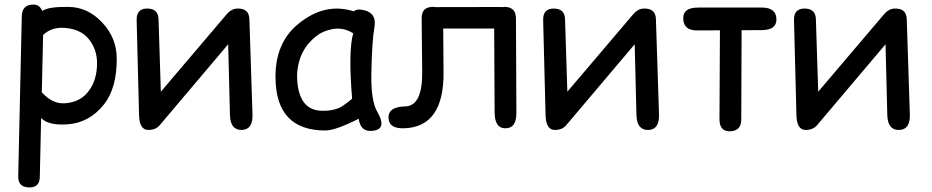

<svg xmlns="http://www.w3.org/2000/svg" viewBox="-20 -549 4115 848"><path d="M110.4 278.8Q59.6 278.8 60.5 230L76.2 -476.6Q77.1 -529.8 129.4 -528.8Q154.8 -528.3 167 -500.5Q191.4 -519.5 281.2 -518.6Q368.2 -518.1 432.1 -448.7Q495.6 -380.9 495.6 -290Q496.1 -158.7 438.5 -86.9Q374 -6.8 279.3 0Q195.8 6.3 163.1 -26.4Q162.6 -26.9 161.6 -27.3L155.8 232.9Q154.8 278.8 110.4 278.8ZM170.4 -394.5 164.6 -141.6Q211.9 -88.9 266.6 -92.8Q338.9 -97.7 376 -152.8Q407.7 -199.2 408.7 -266.6Q409.7 -329.6 372.1 -376.5Q339.8 -416.5 277.3 -424.8Q210.9 -433.6 170.4 -394.5Z M594.2 -40.5 583.5 -460.4Q582.5 -509.8 627.4 -511.2Q679.2 -512.7 680.2 -463.4L690.4 -144L981 -485.8Q990.7 -497.6 1001.5 -503.4Q1011.7 -510.7 1028.8 -511.2Q1080.6 -512.7 1081.5 -463.4L1095.2 -43.5Q1097.2 23.4 1048.3 24.9Q997.6 26.4 995.6 -40.5L987.8 -353.5L684.6 4.9Q667.5 24.9 634.3 24.9Q595.7 24.4 594.2 -40.5Z M1417.5 27.3Q1198.2 27.8 1196.8 -207Q1195.3 -359.9 1297.4 -443.4Q1414.6 -539.6 1542.5 -499Q1556.6 -511.2 1586.4 -504.4Q1645 -491.2 1633.8 -428.7Q1622.6 -367.7 1620.1 -220.7Q1618.2 -103.5 1646.5 -54.7Q1688 16.6 1634.8 27.3Q1573.7 40 1564 -24.4Q1462.9 26.9 1417.5 27.3ZM1474.1 -70.8Q1491.7 -77.1 1535.2 -112.8Q1517.6 -322.8 1540 -401.9Q1492.7 -431.6 1440.9 -418.9Q1404.8 -410.2 1383.3 -394Q1296.4 -331.1 1292 -216.3Q1293.5 -66.9 1394.5 -60.1Q1437 -57.1 1474.1 -70.8Z M2210.4 -518.6Q2259.3 -517.1 2258.8 -465.8L2260.7 -51.3Q2261.2 18.6 2210.9 17.6Q2165 17.1 2164.6 -52.7L2162.6 -422.9H1937.5L1939 -229.5Q1940.9 13.2 1763.2 17.6Q1702.6 19 1696.8 -20.5Q1688 -77.1 1770 -79.1Q1846.2 -81.1 1844.7 -231L1842.3 -468.8Q1841.8 -520 1895 -518.6Q1899.9 -518.6 1903.8 -517.6Q2044.9 -517.6 2186.5 -518.1Q2191.4 -518.1 2196.3 -517.6Q2203.1 -518.6 2210.4 -518.6Z M2389.6 -40.5 2378.9 -460.4Q2377.9 -509.8 2422.9 -511.2Q2474.6 -512.7 2475.6 -463.4L2485.8 -144L2776.4 -485.8Q2786.1 -497.6 2796.9 -503.4Q2807.1 -510.7 2824.2 -511.2Q2876 -512.7 2877 -463.4L2890.6 -43.5Q2892.6 23.4 2843.8 24.9Q2793 26.4 2791 -40.5L2783.2 -353.5L2480 4.9Q2462.9 24.9 2429.7 24.9Q2391.1 24.4 2389.6 -40.5Z M3063.5 -515.6H3344.7Q3408.2 -515.6 3409.2 -464.4Q3410.2 -416.5 3344.7 -416Q3299.8 -416 3255.4 -415.5Q3254.9 -218.3 3253.9 -21.5Q3253.9 31.7 3200.7 30.8Q3157.7 29.8 3157.7 -22.5Q3158.7 -218.8 3159.7 -415L3059.1 -414.6Q2997.6 -414.1 2997.6 -469.2Q2997.6 -515.6 3063.5 -515.6Z M3497.6 -40.5 3486.8 -460.4Q3485.8 -509.8 3530.8 -511.2Q3582.5 -512.7 3583.5 -463.4L3593.8 -144L3884.3 -485.8Q3894 -497.6 3904.8 -503.4Q3915 -510.7 3932.1 -511.2Q3983.9 -512.7 3984.9 -463.4L3998.5 -43.5Q4000.5 23.4 3951.7 24.9Q3900.9 26.4 3898.9 -40.5L3891.1 -353.5L3587.9 4.9Q3570.8 24.9 3537.6 24.9Q3499 24.4 3497.6 -40.5Z"/></svg>

Font: Comic Relief LRS
Style: Regular
Weight: 400
Designer: Jeff Davis
Foundry: Loudifier
Version: Version 1.0